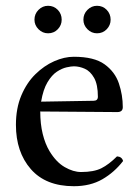

<svg xmlns="http://www.w3.org/2000/svg" viewBox="-20 -643 478 663"><path d="M99 -575Q99 -595 113 -609Q127 -623 146 -623Q166 -623 179.5 -609Q193 -595 193 -575Q193 -556 179.5 -542Q166 -528 146 -528Q127 -528 113 -542Q99 -556 99 -575ZM268 -575Q268 -595 282 -609Q296 -623 315 -623Q335 -623 348.5 -609Q362 -595 362 -575Q362 -556 348.5 -542Q335 -528 315 -528Q296 -528 282 -542Q268 -556 268 -575ZM235 0Q138 0 86.5 -59Q35 -118 35 -212Q35 -269 53.5 -313Q72 -357 102 -386.5Q132 -416 167 -431.5Q202 -447 235 -447Q305 -447 341 -421Q377 -395 390.5 -355Q404 -315 404 -273Q404 -256 385 -256L119 -258Q119 -215 127.5 -180.5Q136 -146 151 -121Q174 -83 203.5 -66Q233 -49 260 -49Q304 -49 330 -62Q356 -75 384 -103Q401 -102 405 -87Q375 -48 333.5 -24Q292 0 235 0ZM122 -292 303 -295Q318 -295 318 -309Q318 -351 305 -374Q292 -397 273 -405.5Q254 -414 235 -414Q226 -414 210 -410.5Q194 -407 176.5 -395.5Q159 -384 144 -359Q129 -334 122 -292Z"/></svg>

Font: Triodion
Style: Regular
Weight: 400
Version: Version 1.201; ttfautohint (v1.8.4.7-5d5b)